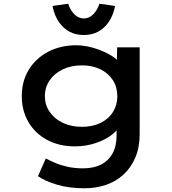

<svg xmlns="http://www.w3.org/2000/svg" viewBox="-20 -781 922 1031"><path d="M434 230Q351 230 287 211Q223 192 184 165L226 70Q249 82 278.5 94.5Q308 107 345 115Q382 123 426 123Q482 123 522 103Q562 83 584 43.5Q606 4 606 -53V-124L624 -117Q619 -88 583.5 -59.5Q548 -31 494.5 -13Q441 5 382 5Q298 5 233.5 -29.5Q169 -64 133 -125Q97 -186 97 -265Q97 -345 134.5 -406.5Q172 -468 238.5 -503Q305 -538 391 -538Q416 -538 448 -532Q480 -526 512 -514Q544 -502 571 -486.5Q598 -471 615 -452.5Q632 -434 633 -413L607 -405L609 -527H730V-62Q730 11 706.5 65.5Q683 120 642.5 157Q602 194 548 212Q494 230 434 230ZM420 -100Q477 -100 520 -121Q563 -142 586.5 -179.5Q610 -217 610 -264Q610 -313 586.5 -350Q563 -387 520 -408.5Q477 -430 420 -430Q362 -430 317 -408.5Q272 -387 246.5 -349.5Q221 -312 221 -264Q221 -218 246.5 -180.5Q272 -143 317 -121.5Q362 -100 420 -100ZM430 -593Q364 -593 320 -635Q276 -677 262 -749L346 -761Q358 -725 380 -703.5Q402 -682 430 -682Q458 -682 480 -703.5Q502 -725 514 -761L598 -749Q584 -677 540 -635Q496 -593 430 -593Z"/></svg>

Font: Lexend Mega Medium
Style: Regular
Weight: 500
Version: Version 1.007